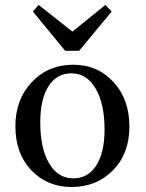

<svg xmlns="http://www.w3.org/2000/svg" viewBox="-20 -743 588 773"><path d="M274.9 -24.9Q334.5 -24.9 367.7 -76.9Q400.9 -128.9 400.9 -221.7Q400.9 -326.2 364.7 -387Q328.6 -447.8 268.1 -447.8Q208.5 -447.8 175.3 -396Q142.1 -344.2 142.1 -251Q142.1 -146 177.7 -85.4Q213.4 -24.9 274.9 -24.9ZM268.1 9.8Q169.9 9.8 106 -57.6Q42 -125 42 -234.4Q42 -342.8 108.2 -412.6Q174.3 -482.4 274.9 -482.4Q373 -482.4 437 -412.6Q501 -342.8 501 -233.4Q501 -125 435.1 -57.6Q369.1 9.8 268.1 9.8ZM298.8 -538.6H242.2L112.3 -696.8L135.7 -723.1L271.5 -615.7L404.3 -723.1L429.7 -696.8Z"/></svg>

Font: Almanac
Style: Regular
Weight: 400
Designer: Eden's Almanac
Version: Version 3.501;March 28, 2021;FontCreator 13.0.0.2683 64-bit